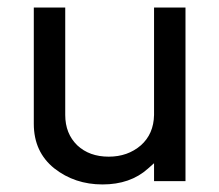

<svg xmlns="http://www.w3.org/2000/svg" viewBox="-20 -484 586 513"><path d="M154.3 -176.8Q154.3 -127 186.5 -95.7Q218.8 -65.4 270.5 -65.4Q321.3 -65.4 356.4 -95.7Q390.6 -126 391.6 -176.8V-463.9H475.6V0H391.6V-47.9L375 -33.2Q328.1 8.8 253.9 8.8Q179.7 8.8 125 -34.2Q70.3 -78.1 70.3 -153.3V-463.9H154.3Z"/></svg>

Font: BF_TEXT
Style: Regular
Weight: 400
Foundry: EA DICE
Version: Version 1.404